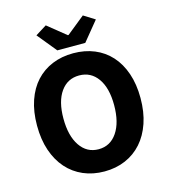

<svg xmlns="http://www.w3.org/2000/svg" viewBox="-125 -950 933 1061"><g transform="rotate(-15 342.0 -420.0)"><path d="M342 12Q276 12 221.5 -11.5Q167 -35 128 -79Q89 -123 67.5 -186Q46 -249 46 -329Q46 -409 67.5 -471.5Q89 -534 128 -576.5Q167 -619 221.5 -641.5Q276 -664 342 -664Q408 -664 462.5 -641.5Q517 -619 556 -576Q595 -533 616.5 -470.5Q638 -408 638 -329Q638 -249 616.5 -186Q595 -123 556 -79Q517 -35 462.5 -11.5Q408 12 342 12ZM342 -115Q409 -115 448 -172.5Q487 -230 487 -329Q487 -427 448 -482Q409 -537 342 -537Q275 -537 236 -482Q197 -427 197 -329Q197 -230 236 -172.5Q275 -115 342 -115ZM262 -702 172 -812 236 -852 340 -768H344L448 -852L512 -812L422 -702Z"/></g></svg>

Font: hySource Sans Pro
Style: Bold
Weight: 700
Designer: Paul D. Hunt
Foundry: Adobe Systems Incorporated
Version: Version 2.021;PS 2.000;hotconv 1.0.86;makeotf.lib2.5.63406